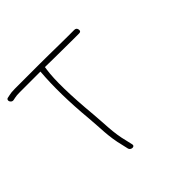

<svg xmlns="http://www.w3.org/2000/svg" viewBox="-208 -809 969 969"><g transform="rotate(-45 276.5 -324.5)"><path d="M393.7 -608H439.7C449.7 -608 453.9 -613 452.2 -623C450.6 -633 444.8 -638 434.8 -638H388.8C374.8 -638 355.7 -638.2 331.7 -638.5C295.6 -639 295.6 -639 259.5 -639.5C235.4 -639.8 212.8 -640 191.4 -640H12.4C-4.9 -640 -18.7 -638.7 -28.9 -636L-43.4 -633C-62.4 -629.7 -51.2 -600.8 -32.6 -604L-18.1 -607C-9.8 -609 2.1 -610 17.4 -610H165.4C157.2 -511.8 159.1 -398.3 171.1 -269.5C178 -195.9 175 -136.1 195.8 -55L203.3 -22C209.3 -4.2 239.4 -4.7 233 -24L225.5 -57C205.8 -131.9 208.1 -196.9 201.5 -267C187.5 -418.5 185.4 -527.5 195.1 -594L197.4 -610C218.1 -610 240.5 -609.7 264.6 -609Z"/></g></svg>

Font: MewTooHand
Style: Lta
Weight: 400
Designer: Mew Too, Robert Jablonski
Version: Version 0.77